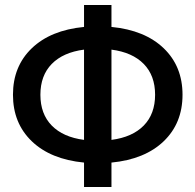

<svg xmlns="http://www.w3.org/2000/svg" viewBox="-20 -750 784 770"><path d="M427 -189Q511 -200 556.5 -246.5Q602 -293 602 -370Q602 -447 556.5 -493.5Q511 -540 427 -551ZM427 -642Q561 -629 636.5 -556.5Q712 -484 712 -370Q712 -256 636.5 -183.5Q561 -111 427 -98V0H317V-98Q183 -111 107.5 -183.5Q32 -256 32 -370Q32 -484 107.5 -556.5Q183 -629 317 -642V-730H427ZM317 -551Q233 -540 187.5 -493.5Q142 -447 142 -370Q142 -293 187.5 -246.5Q233 -200 317 -189Z"/></svg>

Font: M PLUS 1p Medium
Style: Regular
Weight: 500
Version: Version 1.062